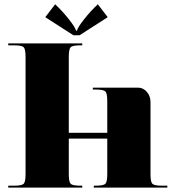

<svg xmlns="http://www.w3.org/2000/svg" viewBox="-20 -853 790 873"><path d="M341.8 -692.7H313.8L185.8 -774.9L230.8 -833.5Q263.5 -802.9 293.1 -765.5Q322.6 -728.1 325.6 -713.7H330Q333 -728.1 362.5 -765.5Q392 -802.9 424.8 -833.5L469.8 -774.9ZM17.5 -655.6H354V-646.9H345.3Q309.9 -646.9 301.4 -638.3Q292.8 -629.8 292.8 -594.4V-249.1H467.7V-393.4Q467.7 -428.8 459.1 -437.3Q450.6 -445.8 415.2 -445.8H402.1V-454.5H607.5Q631.1 -454.5 647.7 -435.3Q664.3 -416.1 664.3 -389V-61.2Q664.3 -25.8 672.9 -17.3Q681.4 -8.7 716.8 -8.7H740.8V0H406.5V-8.7H415.2Q450.6 -8.7 459.1 -17.3Q467.7 -25.8 467.7 -61.2V-222.9H292.8V-61.2Q292.8 -25.8 301.4 -17.3Q309.9 -8.7 345.3 -8.7H354V0H17.5V-8.7H43.7Q79.1 -8.7 87.6 -17.3Q96.2 -25.8 96.2 -61.2V-594.4Q96.2 -629.8 87.6 -638.3Q79.1 -646.9 43.7 -646.9H17.5Z"/></svg>

Font: Wabroye
Style: Medium
Weight: 500
Designer: gluk
Foundry: gluk
Version: Version 0.14